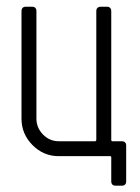

<svg xmlns="http://www.w3.org/2000/svg" viewBox="-20 -475 426 584"><path d="M90.8 -114.3Q90.8 -86.4 110.8 -65.9Q130.9 -45.4 158.7 -45.4H268.6Q272.9 -45.4 272.9 -49.8V-440.9Q272.9 -454.6 287.6 -454.6H304.2Q318.4 -454.6 318.4 -440.9V-49.8Q318.4 -45.4 322.3 -45.4H350.1Q363.8 -45.4 363.8 -31.7V76.2Q363.8 89.8 350.1 89.8H332Q318.4 89.8 318.4 76.2V2.9Q318.4 0 314 0H158.7Q112.3 0 78.9 -33.7Q45.4 -67.4 45.4 -114.3V-440.9Q45.4 -454.6 59.1 -454.6H77.1Q90.8 -454.6 90.8 -440.9Z"/></svg>

Font: GOSTRUS
Style: type A
Weight: 200
Designer: Юрий и Татьяна Кривогуз
Version: Version 01.0